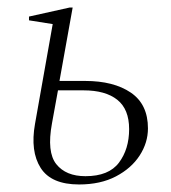

<svg xmlns="http://www.w3.org/2000/svg" viewBox="-20 -480 453 510"><path d="M120 -416 57 -426V-436L165 -460H173L138 -265H206Q282 -265 327.5 -234Q373 -203 373 -139Q373 -101 351 -67Q329 -33 288 -11.5Q247 10 190 10Q116 10 88 -34Q60 -78 73 -151ZM118 -152Q104 -76 129.5 -44Q155 -12 207 -12Q269 -12 296 -48Q323 -84 323 -137Q323 -190 291.5 -215Q260 -240 202 -240H134Z"/></svg>

Font: Spectral ExtraLight
Style: Italic
Weight: 275
Italic angle: -10°
Designer: Jean-Baptiste Levee
Foundry: Production Type
Version: Version 2.001